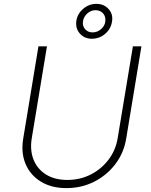

<svg xmlns="http://www.w3.org/2000/svg" viewBox="-20 -969 787 1001"><path d="M672.9 -727.3H717.3L637.8 -245.7Q625.7 -171.9 581.5 -113.6Q537.3 -55.4 471.2 -21.8Q405.2 11.7 326.3 11.7Q248.6 11.7 193.5 -21.8Q138.5 -55.4 113.6 -113.6Q88.8 -171.9 100.9 -245.7L180.4 -727.3H224.8L145.6 -248.2Q135.3 -185.7 155 -136.5Q174.7 -87.4 220 -59.1Q265.3 -30.9 331.3 -30.9Q397.4 -30.9 452.9 -59.1Q508.5 -87.4 545.8 -136.5Q583.1 -185.7 593.4 -248.2ZM458.1 -767Q420.5 -767 396.8 -793.5Q373.2 -820 377.8 -858Q382.5 -896 413 -922.4Q443.5 -948.9 482.2 -948.9Q521.3 -948.9 545.6 -922.4Q570 -896 564.3 -858Q558.6 -818.9 528.8 -793Q498.9 -767 458.1 -767ZM463.1 -800.1Q487.2 -800.1 506.9 -817.1Q526.6 -834.2 529.1 -858Q532 -882.8 517.4 -899.3Q502.8 -915.8 477.6 -915.8Q453.8 -915.8 435 -898.8Q416.2 -881.7 412.6 -858Q409.1 -833.5 423.8 -816.8Q438.6 -800.1 463.1 -800.1Z"/></svg>

Font: Inter Extra Light  BETA
Style: Italic
Weight: 200
Italic angle: 9.39999°
Designer: Rasmus Andersson
Foundry: rsms
Version: Version 3.011;git-f93a4a705